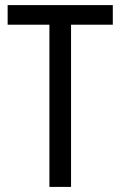

<svg xmlns="http://www.w3.org/2000/svg" viewBox="-20 -734 474 754"><path d="M259 0V-637H423V-714H10V-637H174V0Z"/></svg>

Font: Noto Sans Sinhala Condensed
Style: Regular
Weight: 400
Width: 3
Designer: Jelle Bosma - Monotype Design Team
Foundry: Monotype Imaging Inc.
Version: Version 2.006